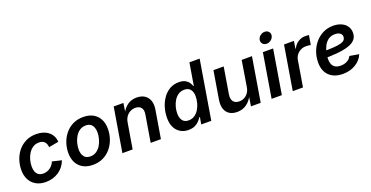

<svg xmlns="http://www.w3.org/2000/svg" viewBox="-29 -1493 4323 2237"><g transform="rotate(-20 2132.0 -375.0)"><path d="M264.2 11.2Q193.8 11.2 143.6 -17.1Q93.3 -45.4 66.2 -96.7Q39.1 -147.9 39.1 -216.3Q39.1 -280.3 59.1 -340.3Q79.1 -400.4 117.9 -448.2Q156.7 -496.1 213.4 -524.4Q270 -552.7 343.3 -552.7Q389.6 -552.7 427.7 -540.8Q465.8 -528.8 493.9 -506.1Q522 -483.4 538.3 -451.7Q554.7 -419.9 556.6 -379.9L435.1 -357.9Q433.6 -379.4 427.2 -396.2Q420.9 -413.1 409.4 -425Q397.9 -437 381.1 -443.4Q364.3 -449.7 341.8 -449.7Q297.4 -449.7 264.6 -428Q231.9 -406.2 210 -370.8Q188 -335.4 177.2 -294.2Q166.5 -252.9 166.5 -213.9Q166.5 -178.2 177 -150.6Q187.5 -123 210 -107.4Q232.4 -91.8 268.1 -91.8Q292 -91.8 313.7 -99.1Q335.4 -106.4 353.5 -119.4Q371.6 -132.3 385.7 -150.4Q399.9 -168.5 408.2 -190.4L523.4 -163.1Q507.8 -122.6 482.7 -90.3Q457.5 -58.1 424.1 -35.6Q390.6 -13.2 350.3 -1Q310.1 11.2 264.2 11.2Z M847.2 11.2Q775.9 11.2 725.6 -16.8Q675.3 -44.9 648.4 -95.9Q621.6 -147 621.6 -215.3Q621.6 -280.8 642.3 -341.3Q663.1 -401.9 702.4 -449.5Q741.7 -497.1 798.1 -524.9Q854.5 -552.7 925.8 -552.7Q997.1 -552.7 1047.6 -524.9Q1098.1 -497.1 1125 -446Q1151.9 -395 1151.9 -326.2Q1151.9 -260.3 1131.1 -199.7Q1110.4 -139.2 1070.8 -91.6Q1031.2 -43.9 974.9 -16.4Q918.5 11.2 847.2 11.2ZM851.1 -91.8Q895 -91.8 927.7 -114.3Q960.4 -136.7 981.7 -172.4Q1002.9 -208 1013.4 -249.3Q1023.9 -290.5 1023.9 -328.1Q1023.9 -363.8 1012.9 -391.1Q1002 -418.5 979.5 -434.1Q957 -449.7 921.9 -449.7Q877.9 -449.7 845.2 -427.5Q812.5 -405.3 791.3 -369.6Q770 -334 759.5 -292.7Q749 -251.5 749 -213.4Q749 -160.2 773.9 -126Q798.8 -91.8 851.1 -91.8Z M1393.1 -315.4 1340.3 0H1213.4L1304.2 -545.9H1424.3L1404.3 -411.1L1393.1 -415Q1427.2 -484.9 1475.6 -518.8Q1523.9 -552.7 1588.4 -552.7Q1646.5 -552.7 1686 -527.6Q1725.6 -502.4 1742.4 -455.6Q1759.3 -408.7 1748 -342.8L1690.9 0H1564L1619.1 -331.5Q1628.9 -387.2 1605.2 -416Q1581.5 -444.8 1534.7 -444.8Q1499.5 -444.8 1469.7 -429.2Q1439.9 -413.6 1419.7 -384.5Q1399.4 -355.5 1393.1 -315.4Z M2032.7 9.8Q1947.3 9.8 1894.8 -47.1Q1842.3 -104 1842.3 -207.5Q1842.3 -271.5 1860.1 -332.8Q1877.9 -394 1912.6 -443.8Q1947.3 -493.7 1997.3 -523.2Q2047.4 -552.7 2111.3 -552.7Q2161.6 -552.7 2191.4 -535.9Q2221.2 -519 2236.3 -495.4Q2251.5 -471.7 2257.8 -451.7H2263.2L2309.1 -727.5H2436L2315.4 0H2190.9L2206.1 -86.4H2198.2Q2185.1 -64.5 2163.6 -42Q2142.1 -19.5 2110.1 -4.9Q2078.1 9.8 2032.7 9.8ZM2070.3 -94.7Q2112.8 -94.7 2144.8 -116Q2176.8 -137.2 2198.5 -172.4Q2220.2 -207.5 2231.2 -249Q2242.2 -290.5 2242.2 -331.1Q2242.2 -385.3 2217.5 -416.7Q2192.9 -448.2 2143.1 -448.2Q2100.6 -448.2 2068.6 -427.2Q2036.6 -406.2 2015.1 -371.6Q1993.7 -336.9 1982.7 -295.9Q1971.7 -254.9 1971.7 -214.8Q1971.7 -161.1 1995.8 -127.9Q2020 -94.7 2070.3 -94.7Z M2636.7 6.8Q2581.1 6.8 2543 -17.1Q2504.9 -41 2489 -86.9Q2473.1 -132.8 2483.4 -198.7L2541 -545.9H2668L2613.8 -218.3Q2605 -163.6 2627.9 -132.3Q2650.9 -101.1 2701.2 -101.1Q2734.9 -101.1 2763.4 -115.7Q2792 -130.4 2812 -158.2Q2832 -186 2838.9 -226.1L2891.1 -545.9H3018.6L2928.2 0H2807.6L2828.6 -134.8H2837.9Q2803.7 -63.5 2753.2 -28.3Q2702.6 6.8 2636.7 6.8Z M3063.5 0 3153.8 -545.9H3280.8L3190.4 0ZM3230 -623Q3199.7 -623 3181.4 -643.6Q3163.1 -664.1 3168 -692.9Q3172.4 -721.7 3197.8 -741.9Q3223.1 -762.2 3253.4 -762.2Q3284.2 -762.2 3302.5 -741.9Q3320.8 -721.7 3315.9 -692.9Q3311 -664.1 3285.9 -643.6Q3260.7 -623 3230 -623Z M3325.7 0 3416 -545.9H3539.1L3523.9 -454.6H3529.8Q3552.2 -502 3593.3 -527.6Q3634.3 -553.2 3681.2 -553.2Q3691.9 -553.2 3704.8 -552.2Q3717.8 -551.3 3726.6 -549.8L3707 -433.1Q3698.7 -435.5 3681.6 -437.5Q3664.6 -439.5 3648.4 -439.5Q3613.3 -439.5 3582.8 -424.3Q3552.2 -409.2 3532 -382.6Q3511.7 -356 3505.9 -321.3L3452.6 0Z M3945.3 11.7Q3874.5 11.7 3823.2 -14.9Q3772 -41.5 3744.6 -91.1Q3717.3 -140.6 3717.3 -210Q3717.3 -280.3 3740 -342.5Q3762.7 -404.8 3804.4 -452.9Q3846.2 -501 3902.3 -528.3Q3958.5 -555.7 4025.4 -555.7Q4081.5 -555.7 4125 -536.9Q4168.5 -518.1 4193.4 -483.2Q4218.3 -448.2 4218.3 -400.4Q4218.3 -351.1 4190.4 -318.4Q4162.6 -285.6 4107.2 -266.6Q4051.8 -247.6 3969.2 -239.5Q3886.7 -231.4 3776.9 -231.4L3791 -312.5Q3883.3 -312.5 3943.1 -316.4Q4002.9 -320.3 4036.6 -329.6Q4070.3 -338.9 4084.2 -355.2Q4098.1 -371.6 4098.1 -396Q4098.1 -423.8 4075 -439.9Q4051.8 -456.1 4012.7 -456.1Q3962.4 -456.1 3929 -430.9Q3895.5 -405.8 3876 -366.7Q3856.4 -327.6 3847.9 -285.2Q3839.4 -242.7 3839.4 -208.5Q3839.4 -174.8 3850.1 -147.2Q3860.8 -119.6 3886.2 -103.8Q3911.6 -87.9 3954.1 -87.9Q3999.5 -87.9 4034.4 -106.9Q4069.3 -126 4085.4 -159.7L4200.7 -140.1Q4172.9 -71.3 4104.7 -29.8Q4036.6 11.7 3945.3 11.7Z"/></g></svg>

Font: Inter SemiBold
Style: Italic
Weight: 600
Italic angle: -9.3988°
Designer: Rasmus Andersson
Foundry: rsms
Version: Version 4.001;git-66647c0bb